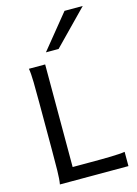

<svg xmlns="http://www.w3.org/2000/svg" viewBox="-144 -1067 815 1143"><g transform="rotate(-15 263.5 -495.5)"><path d="M287.6 -80.6Q323.7 -80.6 356 -80.8Q388.2 -81.1 415.5 -81.8Q442.9 -82.5 464.4 -84Q485.8 -85.4 500.5 -87.9V0H78.1Q83.5 -29.3 84.5 -84.7Q85.4 -140.1 85.4 -212.4V-500.5Q85.4 -572.8 84.5 -628.2Q83.5 -683.6 78.1 -712.9H178.2V-80.6ZM484.4 -991.2 279.3 -781.2H201.2L372.1 -991.2Z"/></g></svg>

Font: Andika Basic
Style: Regular
Weight: 400
Designer: Annie Olsen & Victor Gaultney
Foundry: SIL International
Version: Version 1.000